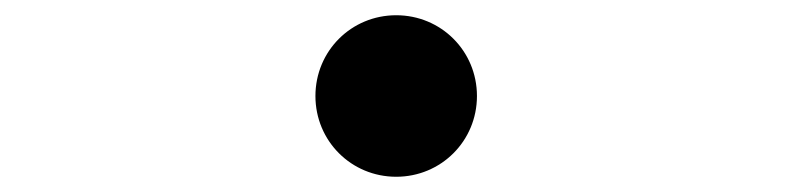

<svg xmlns="http://www.w3.org/2000/svg" viewBox="-20 -506 1040 252"><path d="M394 -380C394 -321 441 -274 500 -274C559 -274 606 -321 606 -380C606 -439 559 -486 500 -486C441 -486 394 -439 394 -380Z"/></svg>

Font: Noto Sans CJK SC Regular
Style: Regular
Weight: 400
Designer: Ryoko NISHIZUKA (kana & ideographs); Paul D. Hunt (Latin, Greek & Cyrillic); Wenlong ZHANG (bopomofo); Sandoll Communica
Foundry: Adobe Systems Incorporated
Version: Version 1.004;PS 1.004;hotconv 1.0.82;makeotf.lib2.5.63406